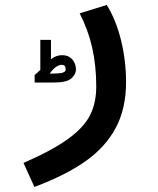

<svg xmlns="http://www.w3.org/2000/svg" viewBox="-20 -522 640 776"><path d="M369 -172.5Q369 -256 352.8 -328.5Q336.5 -401 302 -468L411.5 -502Q449.5 -440.5 469.5 -358Q489.5 -275.5 489.5 -190.5Q489.5 -83.5 448 -5.5Q406.5 72.5 325.8 129.5Q245 186.5 119 233.5L75 136.5Q192 85.5 255.5 39.2Q319 -7 344 -56.5Q369 -106 369 -172.5ZM143 -239.5V-361H186V-282.5Q206 -299 231 -299Q250 -299 262.8 -290Q275.5 -281 281.2 -267.8Q287 -254.5 287 -242.5Q287 -221 268 -204.8Q249 -188.5 198.5 -188.5H120V-218.5ZM245.5 -240.5Q245.5 -251 241.5 -255.5Q237.5 -260 229 -260Q217.5 -260 204.8 -250.5Q192 -241 181 -224.5L207.5 -225Q245.5 -226 245.5 -240.5Z"/></svg>

Font: JuliaMono
Style: Bold Italic
Weight: 700
Italic angle: -9°
Monospace: yes
Designer: cormullion
Foundry: corm
Version: Version 0.057; ttfautohint (v1.8.4)